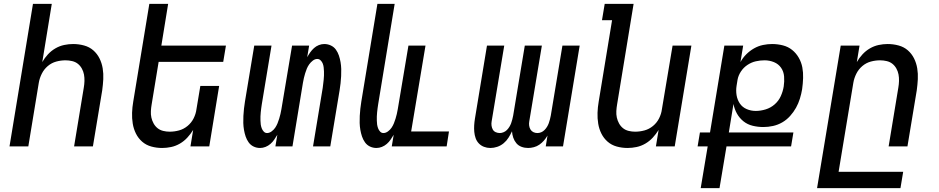

<svg xmlns="http://www.w3.org/2000/svg" viewBox="-20 -755 4840 990"><path d="M29 0 150 -735H247L198 -435Q210 -456 227 -474.5Q244 -493 265.5 -505.5Q287 -518 310.5 -523Q334 -528 357 -528Q386 -528 413.5 -520.5Q441 -513 461 -495.5Q481 -478 493 -454Q505 -430 509.5 -402.5Q514 -375 512.5 -346.5Q511 -318 507 -289L459 0H362L412 -303Q415 -320 415.5 -337.5Q416 -355 413 -371Q410 -387 402 -401.5Q394 -416 381.5 -426Q369 -436 352 -440Q335 -444 318 -444Q294 -444 270 -437.5Q246 -431 226.5 -414.5Q207 -398 195.5 -375Q184 -352 180 -328L126 0Z M816 8Q787 8 760 0.5Q733 -7 713 -24.5Q693 -42 681 -66Q669 -90 664.5 -117.5Q660 -145 661 -173.5Q662 -202 667 -231L750 -735H847L812 -520H1145L1131 -436H798L762 -217Q759 -200 758 -182.5Q757 -165 760.5 -149Q764 -133 772 -118.5Q780 -104 792.5 -94Q805 -84 821.5 -80Q838 -76 855 -76Q879 -76 903 -82.5Q927 -89 947 -105.5Q967 -122 978.5 -145Q990 -168 993 -192L1013 -312H1110L1059 0H962L976 -85Q963 -64 946 -45.5Q929 -27 907.5 -14.5Q886 -2 862.5 3Q839 8 816 8Z M1321 8Q1303 8 1287.5 0.5Q1272 -7 1262 -21Q1252 -35 1246.5 -51.5Q1241 -68 1238 -85.5Q1235 -103 1234.5 -121Q1234 -139 1235 -157.5Q1236 -176 1238 -194.5Q1240 -213 1243 -231L1291 -520H1380L1330 -218Q1328 -208 1327 -197.5Q1326 -187 1324.5 -176Q1323 -165 1323 -154.5Q1323 -144 1323 -133.5Q1323 -123 1324.5 -113Q1326 -103 1329.5 -93.5Q1333 -84 1340 -76.5Q1347 -69 1357 -69Q1369 -69 1380.5 -77.5Q1392 -86 1399 -96.5Q1406 -107 1411 -119Q1416 -131 1419.5 -143Q1423 -155 1426 -167Q1429 -179 1431 -192L1486 -520H1574L1564 -460Q1571 -473 1579.5 -485Q1588 -497 1599 -507Q1610 -517 1624 -522.5Q1638 -528 1652 -528Q1670 -528 1686 -520.5Q1702 -513 1712 -499Q1722 -485 1727.5 -468.5Q1733 -452 1736 -434.5Q1739 -417 1739.5 -399Q1740 -381 1739 -362.5Q1738 -344 1736 -325.5Q1734 -307 1731 -289L1683 0H1594L1644 -302Q1645 -312 1646.5 -322.5Q1648 -333 1649 -344Q1650 -355 1650.5 -365.5Q1651 -376 1650.5 -386.5Q1650 -397 1649 -407Q1648 -417 1644.5 -426.5Q1641 -436 1633.5 -443.5Q1626 -451 1616 -451Q1604 -451 1593 -442.5Q1582 -434 1574.5 -423.5Q1567 -413 1562 -401Q1557 -389 1553.5 -377Q1550 -365 1547 -353Q1544 -341 1542 -328L1488 0H1400L1410 -60Q1402 -47 1394 -35Q1386 -23 1374.5 -13Q1363 -3 1349 2.5Q1335 8 1321 8Z M1921 8Q1903 8 1887.5 0.5Q1872 -7 1862 -21Q1852 -35 1846.5 -51.5Q1841 -68 1838 -85.5Q1835 -103 1834.5 -121Q1834 -139 1835 -157.5Q1836 -176 1838 -194.5Q1840 -213 1843 -231L1926 -735H2015L1930 -218Q1928 -208 1927 -197.5Q1926 -187 1924.5 -176Q1923 -165 1923 -154.5Q1923 -144 1923 -133.5Q1923 -123 1924.5 -113Q1926 -103 1929.5 -93.5Q1933 -84 1940 -76.5Q1947 -69 1957 -69Q1969 -69 1980.5 -77.5Q1992 -86 1999 -96.5Q2006 -107 2011 -119Q2016 -131 2019.5 -143Q2023 -155 2026 -167Q2029 -179 2031 -192L2086 -520H2174L2100 -77H2295L2283 0H2000L2010 -60Q2002 -47 1994 -35Q1986 -23 1974.5 -13Q1963 -3 1949 2.5Q1935 8 1921 8Z M2508 8Q2491 8 2475.5 2Q2460 -4 2449 -15.5Q2438 -27 2432.5 -42.5Q2427 -58 2425.5 -75Q2424 -92 2425 -109Q2426 -126 2429 -144L2491 -520H2580L2515 -129Q2513 -118 2514.5 -107Q2516 -96 2521 -87Q2526 -78 2536 -73.5Q2546 -69 2557 -69Q2566 -69 2576 -73Q2586 -77 2593.5 -84.5Q2601 -92 2606.5 -101Q2612 -110 2615.5 -119.5Q2619 -129 2621.5 -139Q2624 -149 2626 -159L2686 -520H2774L2709 -129Q2707 -118 2708.5 -107Q2710 -96 2715.5 -87Q2721 -78 2730.5 -73.5Q2740 -69 2751 -69Q2761 -69 2770.5 -73Q2780 -77 2787.5 -84.5Q2795 -92 2800.5 -101Q2806 -110 2809.5 -119.5Q2813 -129 2815.5 -139Q2818 -149 2820 -159L2880 -520H2969L2883 0H2794L2803 -56Q2795 -42 2784.5 -30Q2774 -18 2761 -9Q2748 0 2732.5 4Q2717 8 2703 8Q2685 8 2669 2Q2653 -4 2642.5 -16.5Q2632 -29 2626.5 -45Q2621 -61 2620 -78Q2612 -61 2602 -45Q2592 -29 2577 -16.5Q2562 -4 2544 2Q2526 8 2509 8Z M3216 8Q3187 8 3160 0.5Q3133 -7 3113 -24.5Q3093 -42 3081 -66Q3069 -90 3064.5 -117.5Q3060 -145 3061 -173.5Q3062 -202 3067 -231L3136 -651H3084L3098 -735H3247L3162 -217Q3159 -200 3158 -182.5Q3157 -165 3160.5 -149Q3164 -133 3172 -118.5Q3180 -104 3192.5 -94Q3205 -84 3221.5 -80Q3238 -76 3255 -76Q3279 -76 3303 -82.5Q3327 -89 3347 -105.5Q3367 -122 3378.5 -145Q3390 -168 3393 -192L3448 -520H3545L3459 0H3362L3376 -85Q3363 -64 3346 -45.5Q3329 -27 3307.5 -14.5Q3286 -2 3262.5 3Q3239 8 3216 8Z M3593 215 3629 0H3577L3589 -72H3641L3715 -520H3812L3798 -435Q3810 -457 3828 -475Q3846 -493 3868 -505.5Q3890 -518 3914 -523Q3938 -528 3961 -528Q3990 -528 4017 -521Q4044 -514 4064.5 -497.5Q4085 -481 4098.5 -457.5Q4112 -434 4117 -407.5Q4122 -381 4121 -352.5Q4120 -324 4116 -295Q4112 -271 4104.5 -246.5Q4097 -222 4084.5 -199.5Q4072 -177 4054 -157Q4036 -137 4013.5 -124Q3991 -111 3966 -105.5Q3941 -100 3916 -100Q3888 -100 3861 -106.5Q3834 -113 3813.5 -129.5Q3793 -146 3780 -169Q3767 -192 3762 -219L3738 -72H4071L4059 0H3726L3690 215ZM3877 -183Q3902 -183 3928 -191Q3954 -199 3974.5 -217Q3995 -235 4006 -259.5Q4017 -284 4021 -309Q4025 -335 4023 -360.5Q4021 -386 4007.5 -405.5Q3994 -425 3971 -434.5Q3948 -444 3922 -444Q3900 -444 3877.5 -439Q3855 -434 3834.5 -420.5Q3814 -407 3800.5 -386.5Q3787 -366 3783 -344L3778 -313Q3774 -288 3778 -264Q3782 -240 3795 -221Q3808 -202 3830 -192.5Q3852 -183 3877 -183Z M4193 215 4315 -520H4412L4398 -435Q4410 -456 4427 -474.5Q4444 -493 4465.5 -505.5Q4487 -518 4510.5 -523Q4534 -528 4557 -528Q4586 -528 4613.5 -520.5Q4641 -513 4661 -495.5Q4681 -478 4693 -454Q4705 -430 4709.5 -402.5Q4714 -375 4712.5 -346.5Q4711 -318 4707 -289L4659 0H4562L4612 -303Q4615 -320 4615.5 -337.5Q4616 -355 4613 -371Q4610 -387 4602 -401.5Q4594 -416 4581.5 -426Q4569 -436 4552 -440Q4535 -444 4518 -444Q4494 -444 4470 -437.5Q4446 -431 4426.5 -414.5Q4407 -398 4395.5 -375Q4384 -352 4380 -328L4304 131H4637L4623 215Z"/></svg>

Font: Iosevka Medium Extended
Style: Italic
Weight: 500
Width: 7
Italic angle: -9°
Monospace: yes
Designer: Belleve Invis
Foundry: Belleve Invis
Version: Version 32.5.0; ttfautohint (v1.8.4)